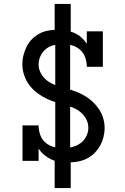

<svg xmlns="http://www.w3.org/2000/svg" viewBox="-20 -858 640 980"><path d="M327 -29Q305 -29 283.5 -32Q262 -35 242.5 -44Q223 -53 206 -67Q189 -81 177 -100V-37H95V-218H177Q177 -194 185 -170.5Q193 -147 211 -131Q229 -115 253 -108.5Q277 -102 301 -102Q325 -102 348 -107.5Q371 -113 390 -126.5Q409 -140 420 -161.5Q431 -183 431 -206Q431 -232 417.5 -254.5Q404 -277 383.5 -291.5Q363 -306 338.5 -313.5Q314 -321 290 -328Q266 -335 242 -344Q218 -353 196 -366Q174 -379 155 -396Q136 -413 122.5 -434Q109 -455 101.5 -480Q94 -505 94 -530Q94 -554 100 -577Q106 -600 116.5 -621Q127 -642 144 -659Q161 -676 182 -687Q203 -698 226.5 -702Q250 -706 274 -706Q295 -706 316.5 -702.5Q338 -699 358 -690.5Q378 -682 394.5 -667.5Q411 -653 423 -635V-698H505V-517H423Q423 -541 415 -564.5Q407 -588 389 -604Q371 -620 347.5 -626.5Q324 -633 300 -633Q300 -633 300 -633Q300 -633 300 -633Q277 -633 254.5 -627.5Q232 -622 214.5 -608Q197 -594 187 -573Q177 -552 177 -529Q177 -504 190 -481.5Q203 -459 224 -444Q245 -429 269 -421.5Q293 -414 317.5 -407Q342 -400 366 -391Q390 -382 411.5 -369.5Q433 -357 452 -339.5Q471 -322 485 -301Q499 -280 506.5 -255.5Q514 -231 514 -205Q514 -181 508 -157.5Q502 -134 490 -113Q478 -92 460.5 -75Q443 -58 421 -47.5Q399 -37 375 -33Q351 -29 327 -29ZM259 102V-74H262V-662H259V-838H341V-662H338V-74H341V102Z"/></svg>

Font: Iosevka Curly Slab Extended
Style: Regular
Weight: 400
Width: 7
Monospace: yes
Designer: Belleve Invis
Foundry: Belleve Invis
Version: Version 11.1.0; ttfautohint (v1.8.3)